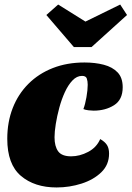

<svg xmlns="http://www.w3.org/2000/svg" viewBox="-20 -805 579 845"><path d="M229 20Q132 20 72 -31Q12 -82 12 -194Q12 -268 36 -329.5Q60 -391 105 -436Q150 -481 212.5 -505.5Q275 -530 352 -530Q399 -530 437 -520Q475 -510 497.5 -486.5Q520 -463 520 -421Q520 -366 482 -342Q444 -318 392 -318Q384 -318 370 -319.5Q356 -321 347 -325Q355 -346 360.5 -377.5Q366 -409 366 -432Q366 -448 362 -459.5Q358 -471 341 -471Q318 -471 299 -451Q280 -431 265.5 -399.5Q251 -368 241 -331Q231 -294 225.5 -259.5Q220 -225 220 -201Q220 -161 236 -139Q252 -117 293 -117Q331 -117 368 -136.5Q405 -156 421 -193Q442 -181 451 -166.5Q460 -152 460 -129Q460 -80 426 -47Q392 -14 339 3Q286 20 229 20ZM305 -598 184 -739 236 -785 356 -710 509 -785 539 -739 383 -598Z"/></svg>

Font: Sansita Swashed Light Black
Style: Regular
Weight: 900
Version: Version 1.003